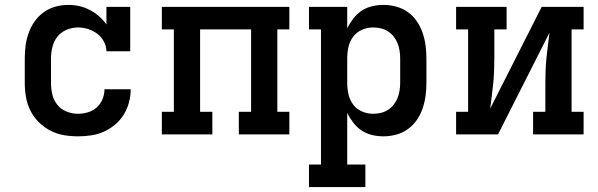

<svg xmlns="http://www.w3.org/2000/svg" viewBox="-20 -548 2440 783"><path d="M298 8Q268 8 239.5 3Q211 -2 185 -15.5Q159 -29 138 -50Q117 -71 104 -97Q91 -123 86 -152Q81 -181 81 -210V-310Q81 -337 84.5 -363Q88 -389 97 -414Q106 -439 121.5 -461Q137 -483 159 -498.5Q181 -514 206.5 -521Q232 -528 259 -528Q282 -528 304 -523Q326 -518 346 -507.5Q366 -497 383.5 -482Q401 -467 414 -448V-520H511V-339H414Q414 -360 403.5 -379Q393 -398 376.5 -410.5Q360 -423 339.5 -429.5Q319 -436 298 -436Q274 -436 251.5 -426.5Q229 -417 214.5 -399Q200 -381 194 -357.5Q188 -334 188 -310V-210Q188 -186 193.5 -162.5Q199 -139 214 -120.5Q229 -102 251.5 -93Q274 -84 298 -84Q318 -84 338.5 -90Q359 -96 374.5 -110Q390 -124 398 -143.5Q406 -163 406 -184H513Q513 -157 506 -130.5Q499 -104 484.5 -80.5Q470 -57 449 -39.5Q428 -22 403.5 -11Q379 0 352 4Q325 8 298 8Z M640 0V-92H689V-428H640V-520H1160V-428H1111V-92H1160V0H954V-92H1004V-428H796V-92H846V0Z M1240 215V123H1289V-428H1240V-520H1396V-432Q1406 -453 1420.5 -472Q1435 -491 1454.5 -504Q1474 -517 1497 -522.5Q1520 -528 1544 -528Q1570 -528 1596 -521Q1622 -514 1643.5 -498.5Q1665 -483 1680 -461Q1695 -439 1703.5 -414Q1712 -389 1715.5 -362.5Q1719 -336 1719 -310V-210Q1719 -184 1715.5 -157.5Q1712 -131 1703.5 -106Q1695 -81 1680 -59Q1665 -37 1643.5 -21.5Q1622 -6 1596 1Q1570 8 1544 8Q1520 8 1497 2.5Q1474 -3 1454.5 -16Q1435 -29 1420.5 -48Q1406 -67 1396 -88V123H1470V215ZM1501 -84Q1517 -84 1532.5 -87.5Q1548 -91 1561.5 -99.5Q1575 -108 1585 -120.5Q1595 -133 1601 -148Q1607 -163 1609.5 -178.5Q1612 -194 1612 -210V-310Q1612 -326 1609.5 -341.5Q1607 -357 1601 -372Q1595 -387 1585 -399.5Q1575 -412 1561.5 -420.5Q1548 -429 1532.5 -432.5Q1517 -436 1501 -436Q1478 -436 1456 -426.5Q1434 -417 1420 -398Q1406 -379 1401 -356Q1396 -333 1396 -310V-210Q1396 -187 1401 -164Q1406 -141 1420 -122Q1434 -103 1456 -93.5Q1478 -84 1501 -84Z M1840 0V-92H1889V-428H1840V-520H2046V-428H1996V-312Q1996 -286 1995 -260Q1994 -234 1991.5 -208Q1989 -182 1985.5 -156.5Q1982 -131 1979 -105L2189 -520H2360V-428H2311V-92H2360V0H2154V-92H2204V-208Q2204 -234 2205 -260Q2206 -286 2208.5 -312Q2211 -338 2214.5 -363.5Q2218 -389 2221 -415L2011 0Z"/></svg>

Font: Iosevka Etoile Semibold
Style: Regular
Weight: 600
Designer: Belleve Invis
Foundry: Belleve Invis
Version: Version 22.1.2; ttfautohint (v1.8.4)